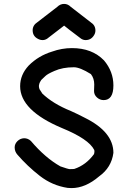

<svg xmlns="http://www.w3.org/2000/svg" viewBox="-20 -951 635 982"><path d="M346 11 326 10Q247 -2 183.5 -51.5Q120 -101 69 -160Q55 -176 55 -197Q55 -215 69 -229Q83 -243 103 -244Q123 -244 138 -230Q212 -143 289 -100Q329 -86 337 -86Q351 -86 353.5 -86.5Q356 -87 360 -87Q420 -107 461 -163Q463 -171 463 -178Q462 -180 462 -184Q434 -240 297 -296Q83 -386 83 -510Q83 -569 127 -616Q177 -666 246 -687Q296 -705 348 -705Q451 -705 512 -642Q560 -585 560 -514Q560 -439 510 -439Q491 -439 476 -452.5Q461 -466 461 -485L462 -519Q462 -550 445 -572Q389 -607 358 -607Q300 -607 258 -588Q223 -573 212 -562Q208 -559 191 -542Q189 -538 186.5 -534.5Q184 -531 183 -528Q182 -525 181 -522.5Q180 -520 179 -513Q179 -504 180.5 -500.5Q182 -497 182 -495Q193 -478 194 -476.5Q195 -475 195 -474Q249 -421 343 -383Q379 -367 415 -348Q560 -276 560 -169Q550 -94 487 -49Q417 11 346 11ZM308 -931Q327 -931 342 -916L444 -837Q468 -822 468 -795Q468 -782 461 -771Q446 -746 418 -746Q406 -746 395 -753Q318 -811 308 -820Q307 -819 221 -753Q210 -746 198 -746Q191 -746 184 -748Q147 -761 147 -796Q147 -822 172 -838L273 -916Q288 -931 308 -931Z"/></svg>

Font: Bad Comic
Style: Regular
Weight: 400
Designer: GGBotNet
Foundry: f0n7
Version: 0.9